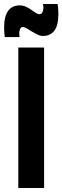

<svg xmlns="http://www.w3.org/2000/svg" viewBox="-63 -937 310 957"><path d="M28.3 0V-700H156.8V0ZM-39.3 -752.2Q-40.9 -765 -41.7 -777.5Q-42.5 -790 -42.5 -800.4Q-42.5 -855.8 -22.4 -883Q-2.3 -910.2 34.7 -910.2Q51.5 -910.2 66 -903.6Q80.5 -897 92.8 -888.2Q105.1 -879.4 115.1 -872.8Q125.1 -866.2 134.1 -866.2Q141.3 -866.2 145.3 -871.2Q149.3 -876.2 151.2 -884Q153.1 -891.8 153.1 -899Q153.1 -903.4 152.8 -908.6Q152.5 -913.8 151.3 -917.2H224.3Q226.3 -904.8 227.1 -892.4Q227.9 -880 227.9 -869Q227.9 -809.2 207.5 -783.5Q187.1 -757.8 151.5 -757.8Q138.1 -757.8 123.8 -764.7Q109.5 -771.6 95.8 -780.1Q82.1 -788.6 70.4 -795.5Q58.7 -802.4 51.5 -802.4Q42.3 -802.4 37.6 -793.2Q32.9 -784 32.9 -771.6Q32.9 -767 33.5 -761.5Q34.1 -756 34.7 -752.2Z"/></svg>

Font: Georama ExtraCondensed Thin
Style: Regular
Weight: 100
Width: 2
Designer: Jean-Baptiste Levee
Foundry: Production Type
Version: Version 1.001